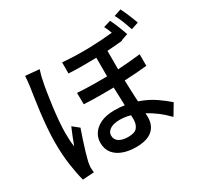

<svg xmlns="http://www.w3.org/2000/svg" viewBox="-182 -1046 1363 1321"><g transform="rotate(-30 500.0 -385.5)"><path d="M238 -750Q234 -737 227 -712.5Q220 -688 218 -674Q211 -643 203 -593.5Q195 -544 187.5 -486.5Q180 -429 175.5 -374.5Q171 -320 171 -280Q171 -253 172.5 -225.5Q174 -198 178 -171Q189 -202 203.5 -237.5Q218 -273 230 -301L280 -261Q267 -224 252.5 -180.5Q238 -137 226.5 -97.5Q215 -58 209 -32Q207 -22 205 -8.5Q203 5 203 13Q204 20 204.5 31Q205 42 206 51L116 57Q101 4 89 -77.5Q77 -159 77 -260Q77 -316 82 -376.5Q87 -437 94 -494.5Q101 -552 108.5 -599.5Q116 -647 120 -677Q123 -696 125 -718.5Q127 -741 128 -760ZM925 -828Q939 -800 956 -759.5Q973 -719 983 -690L925 -671Q914 -704 899 -742.5Q884 -781 868 -809ZM624 -161Q582 -173 540 -173Q491 -173 463 -155Q435 -137 435 -108Q435 -75 462 -58Q489 -41 534 -41Q587 -41 606 -65.5Q625 -90 625 -127ZM824 -796Q838 -768 854 -728Q870 -688 880 -658L826 -639V-636Q798 -633 768 -630.5Q738 -628 705 -626V-479Q754 -482 799.5 -486Q845 -490 885 -495V-403Q846 -399 801 -395.5Q756 -392 706 -390Q707 -345 709 -302Q711 -259 713 -220Q785 -195 837.5 -158.5Q890 -122 923 -92L871 -5Q800 -79 717 -123L718 -91Q718 -27 676 10Q634 47 545 47Q489 47 443.5 30.5Q398 14 372 -19Q346 -52 346 -102Q346 -141 367.5 -174Q389 -207 432.5 -227.5Q476 -248 543 -248Q584 -248 621 -242L616 -386Q558 -385 498.5 -385.5Q439 -386 380 -389L379 -480Q439 -476 498.5 -475Q558 -474 615 -475V-623Q564 -622 509 -622Q454 -622 395 -625V-713Q511 -704 611 -707Q711 -710 793 -719Q787 -736 780.5 -751Q774 -766 767 -779Z"/></g></svg>

Font: Source Han Sans SC Medium
Style: Regular
Weight: 500
Designer: Ryoko NISHIZUKA 西塚涼子 (kana, bopomofo & ideographs); Paul D. Hunt (Latin, Greek & Cyrillic); Sandoll Communications 산돌커뮤니
Foundry: Adobe
Version: Version 2.004;hotconv 1.0.118;makeotfexe 2.5.65603